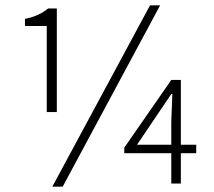

<svg xmlns="http://www.w3.org/2000/svg" viewBox="-20 -691 804 723"><path d="M156 -269V-593H74V-620Q103 -626 123.5 -635.5Q144 -645 161 -659H194V-269ZM177 12 545 -671H583L216 12ZM625 0V-114H448V-135L625 -390H661V-146H719V-114H661V0ZM496 -146H625V-233L629 -337H625L569 -254Z"/></svg>

Font: Giro Light
Style: Regular
Weight: 300
Designer: Paul D. Hunt
Foundry: Adobe Systems Incorporated
Version: Version 1.000;PS 1.0;hotconv 1.0.88;makeotf.lib2.5.647800